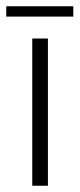

<svg xmlns="http://www.w3.org/2000/svg" viewBox="-43 -593 254 613"><path d="M60 -470H110V0H60ZM-23 -540V-573H191V-540Z"/></svg>

Font: Smooch Sans
Style: Regular
Weight: 400
Designer: Robert E. Leuschke
Foundry: Robert E. Leuschke
Version: Version 1.010; ttfautohint (v1.8.3)